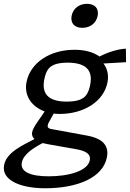

<svg xmlns="http://www.w3.org/2000/svg" viewBox="-56 -792 696 1028"><path d="M264.5 -182C390 -182 499 -246.5 519.5 -351C528 -394 516 -429 498 -452L619 -459L618 -531.5C567 -529 511 -507 476.5 -489.5C443 -513.5 396.5 -525.5 343 -525.5C208 -525.5 105.5 -453.5 86 -352.5C72 -282.5 111 -221.5 183 -195.5L171 -177C154.5 -152.5 121.5 -111.5 116 -84C113.5 -69.5 117.5 -57.5 128.5 -47.5L74 -19C8 16.5 -26 50 -34 91.5C-50 173 54 216 185.5 216C358 216 495 160 516.5 50C532 -29.5 467.5 -55 413 -65.5L219.5 -101C200.5 -104.5 193.5 -112 204.5 -135L231.5 -184C242 -182.5 253 -182 264.5 -182ZM61 77.5C69.5 34.5 122 0 172.5 -26C180.5 -24 190 -22 200 -20L353 7C406.5 16.5 431 34.5 425 65.5C414 123 313.5 152 205 152C108 152 51 128.5 61 77.5ZM181 -366C188.5 -405.5 202 -426 217.5 -436.5C232.5 -447 258 -456.5 306.5 -456.5C409.5 -456.5 441.5 -411 427 -338.5C419.5 -299 405.5 -278.5 390.5 -268C375.5 -257.5 350 -248 301 -248C198.5 -248 167 -293.5 181 -366ZM327.5 -707.5C320 -667.5 343.5 -643 384.5 -643C426 -643 459 -667.5 467 -707.5C474.5 -747.5 451 -771.5 409.5 -771.5C368.5 -771.5 335.5 -747.5 327.5 -707.5Z"/></svg>

Font: Monaspace Argon
Style: Italic
Weight: 400
Italic angle: -11°
Designer: Riley Cran & the Lettermatic Team
Foundry: Lettermatic
Version: Version 1.101 (Monaspace Argon)